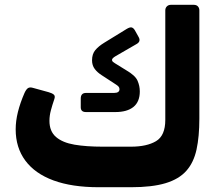

<svg xmlns="http://www.w3.org/2000/svg" viewBox="-20 -770 930 796"><path d="M389.1 6.2Q278.4 6.2 201.7 -22Q125 -50.2 85 -104.2Q45 -158.1 45 -233.9Q45 -268.5 54.4 -306.3Q63.9 -344.1 81.6 -384.6Q88.6 -400 96.4 -404.9Q104.3 -409.7 117.8 -405.4L181.4 -387.9Q195.7 -383.9 202.8 -378Q209.9 -372.1 205.2 -359Q196.7 -334.4 190.9 -312.4Q185 -290.4 185 -269Q185 -225.5 212.2 -202.1Q239.5 -178.6 288.9 -170.2Q338.2 -161.9 405.4 -161.9H522.8Q588.4 -161.9 626.8 -184.7Q665.3 -207.5 665.3 -273V-727Q665.3 -737 671.8 -743.5Q678.3 -750 688.3 -750H783.5Q794.5 -750 800.5 -743.5Q806.5 -737 806.5 -727V-278Q806.5 -203.9 794.8 -150.1Q783.1 -96.2 752.4 -61.7Q721.7 -27.2 666.2 -10.5Q610.7 6.2 523.4 6.2ZM336.5 -305.4Q314.8 -305.4 314.8 -325.2V-361.4Q314.8 -384.7 336.5 -384.7H452.4Q475.4 -384.7 475.4 -400.2Q475.4 -405.6 472.2 -410.2Q469 -414.7 456.5 -422.4L402.4 -457.7Q383.8 -469.4 372.7 -484.2Q361.6 -499 361.6 -519.9Q361.6 -546.2 375.1 -562.3Q388.5 -578.4 412.4 -593L505.5 -650.2Q518.7 -658.1 525.9 -656.2Q533.1 -654.4 539 -644.6L555.2 -615.6Q565 -597.5 545.4 -587L459.1 -537.1Q444.4 -528.4 444.4 -521.7Q444.4 -517 447.9 -513.9Q451.4 -510.7 456.6 -507.7L503.4 -478.7Q540.6 -457.2 550.1 -435.7Q559.6 -414.1 559.6 -391.1Q559.6 -348.1 533.3 -326.7Q507 -305.4 457.8 -305.4Z"/></svg>

Font: Rubik Light
Style: Regular
Weight: 300
Designer: Hubert and Fischer
Foundry: Hubert and Fischer
Version: Version 2.300;gftools[0.9.30]